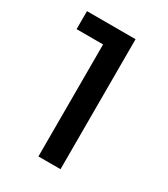

<svg xmlns="http://www.w3.org/2000/svg" viewBox="-115 -830 462 527"><g transform="rotate(30 116.0 -566.0)"><path d="M6 -772H160V-360H90V-715H6Z"/></g></svg>

Font: Montserrat arm2
Style: Regular
Weight: 400
Designer: Julieta Ulanovsky
Foundry: Julieta Ulanovsky
Version: Version 6.000